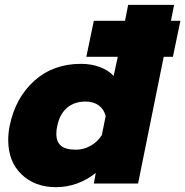

<svg xmlns="http://www.w3.org/2000/svg" viewBox="-20 -759 766 794"><path d="M14 -180Q14 -208 20 -239Q44 -355 122 -425Q200 -495 315 -495Q358 -495 393.5 -481.5Q429 -468 450 -445L467 -524H337L368 -673H497L510 -739H700L687 -673H726L695 -524H657L551 0H368L376 -44Q342 -16 299.5 -0.5Q257 15 211 15Q124 15 69 -38Q14 -91 14 -180ZM401 -200 417 -279Q410 -307 388.5 -323Q367 -339 334 -339Q287 -339 257 -313Q227 -287 217 -239Q213 -223 213 -205Q213 -173 232 -156.5Q251 -140 294 -140Q326 -140 354.5 -156Q383 -172 401 -200Z"/></svg>

Font: Readiness ExtraBold
Style: Italic
Weight: 800
Italic angle: -12°
Designer: Katatrad Team
Foundry: CadsonDemak
Version: Version 1.00;January 16, 2020;FontCreator 12.0.0.2550 64-bit